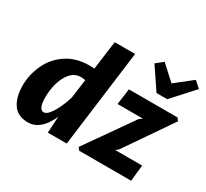

<svg xmlns="http://www.w3.org/2000/svg" viewBox="-167 -1109 1471 1371"><g transform="rotate(30 568.5 -423.5)"><path d="M198 8Q112 8 73 -50Q34 -108 34 -201Q34 -295 74 -378Q113 -461.5 191 -512.8Q269 -564 377 -564Q387 -564 397.2 -563.5Q407.5 -563 417 -562L449 -798H617L514 0H358L366 -136Q350 -97.5 326 -64.8Q302 -32 270 -12Q238 8 198 8ZM259 -111Q278 -111 297 -132Q316 -153 332.8 -184.2Q349.5 -215.5 362 -247.8Q374.5 -280 381 -303L402 -458Q387.5 -462 365 -462Q317 -462 284 -426Q250.5 -389.5 233.2 -331.5Q216 -273.5 216 -211Q216 -111 259 -111ZM617 0 600 -22 871 -408 896 -426H687L705 -557H1106L1123 -535L857 -148L836 -133H1059L1045 0ZM889 -633 770 -809 828 -855 947 -746 1085 -855 1137 -809 977 -633Z"/></g></svg>

Font: Merriweather Sans ExtraBold
Style: Italic
Weight: 800
Italic angle: -7.5°
Designer: Eben Sorkin
Foundry: Eben Sorkin
Version: Version 2.001; ttfautohint (v1.8.3)